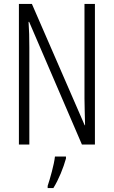

<svg xmlns="http://www.w3.org/2000/svg" viewBox="-20 -734 577 975"><path d="M462 0V-714H409V-234C409 -200 411 -150 412 -98H410L142 -714H76V0H129V-493C129 -542 128 -582 125 -623H128L396 0ZM315 71V61H259C255 101 234 174 222 210V221H251C278 178 302 118 315 71Z"/></svg>

Font: Noto Sans Myanmar UI ExtraCondensed Light
Style: Regular
Weight: 300
Width: 2
Designer: Monotype Design Team
Foundry: Monotype Imaging Inc.
Version: Version 2.103